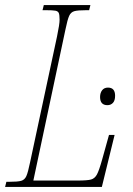

<svg xmlns="http://www.w3.org/2000/svg" viewBox="-42 -734 524 754"><path d="M-17 -20H-7Q28 -20 41.5 -24Q55 -28 61.5 -42.5Q68 -57 76 -96L182 -591Q192 -639 192 -656Q192 -675 189 -682.5Q186 -690 175.5 -692Q165 -694 137 -694H125L130 -714H313L308 -694H298Q263 -694 249.5 -690Q236 -686 229.5 -671.5Q223 -657 215 -618L89 -25H262Q301 -25 315.5 -29Q330 -33 338.5 -48.5Q347 -64 359 -107L386 -204H408L358 0H-22ZM351 -353Q351 -369 359 -379.5Q367 -390 382 -390Q410 -390 410 -358Q410 -339 401.5 -330Q393 -321 380 -321Q351 -321 351 -353Z"/></svg>

Font: Noto Serif CondThin
Style: Italic
Weight: 250
Width: 3
Italic angle: -12°
Designer: Monotype Design Team
Foundry: Monotype Imaging Inc.
Version: Version 1.001